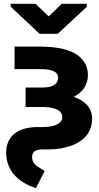

<svg xmlns="http://www.w3.org/2000/svg" viewBox="-20 -772 520 1005"><path d="M12 30C15 133 88 186 168 213L214 123C185 103 148 92 148 50C148 22 167 10 204 10H228C261 10 293 7 322 0C396 -18 462 -62 462 -151C462 -213 418 -247 366 -265C407 -286 440 -322 440 -380C440 -405 434 -428 421 -447C381 -509 291 -528 192 -528H56V-410H192C239 -410 284 -402 284 -366C284 -327 250 -314 202 -314H114V-212H199C259 -212 306 -199 306 -158C306 -123 259 -107 206 -107H179C84 -107 12 -69 12 30ZM36 -737 187 -595H282L434 -736V-752H303L235 -686L166 -752H36Z"/></svg>

Font: Asimov Pro
Style: Blk
Weight: 900
Designer: Google
Version: Version 2.000980; 2014